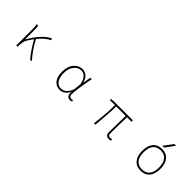

<svg xmlns="http://www.w3.org/2000/svg" viewBox="287 -2082 3426 3426"><g transform="rotate(45 2000.0 -369.5)"><path d="M752 0 714.8 6.8Q663.1 -49.8 603.5 -138.2Q543.9 -226.6 502.9 -303.7Q464.8 -254.9 424.8 -188.5Q392.6 -135.7 388.7 -24.4V0H356.4V-396.5Q356.4 -481.4 346.7 -527.3H382.8Q391.6 -490.2 391.6 -409.2V-191.4H395.5Q462.9 -316.4 554.2 -414.6Q645.5 -512.7 723.6 -540L727.5 -503.9Q634.8 -466.8 524.4 -332Q621.1 -143.6 752 0Z M1460.9 12.7Q1372.1 12.7 1318.4 -54.7Q1264.6 -122.1 1264.6 -249Q1264.6 -381.8 1331.5 -460.9Q1398.4 -540 1494.1 -540Q1553.7 -540 1602.5 -500Q1651.4 -460 1669.9 -376H1671.9L1699.2 -527.3H1734.4Q1669.9 -192.4 1669.9 -79.1Q1669.9 -52.7 1685.1 -36.1Q1700.2 -19.5 1722.7 -19.5Q1739.3 -19.5 1760.7 -28.3L1769.5 2Q1746.1 12.7 1719.7 12.7Q1677.7 12.7 1654.3 -19.5Q1630.9 -51.8 1641.6 -109.4H1638.7Q1571.3 12.7 1460.9 12.7ZM1463.9 -19.5Q1530.3 -19.5 1585 -79.6Q1639.6 -139.6 1645.5 -221.7L1654.3 -328.1Q1615.2 -506.8 1493.2 -506.8Q1415 -506.8 1358.9 -437Q1302.7 -367.2 1302.7 -249Q1302.7 -143.6 1345.7 -81.5Q1388.7 -19.5 1463.9 -19.5Z M2701.2 12.7Q2659.2 12.7 2639.2 -9.3Q2619.1 -31.2 2619.1 -81.1Q2619.1 -122.1 2622.1 -282.2Q2625 -442.4 2626 -492.2H2387.7Q2387.7 -347.7 2354.5 2L2317.4 0Q2354.5 -254.9 2354.5 -492.2H2227.5V-522.5L2298.8 -527.3H2772.5V-492.2H2661.1Q2652.3 -311.5 2652.3 -75.2Q2652.3 -19.5 2703.1 -19.5Q2707 -19.5 2748 -26.4L2754.9 3.9Q2726.6 12.7 2701.2 12.7Z M3673.8 -60.5Q3613.3 11.7 3503.9 11.7Q3394.5 11.7 3334.5 -60.1Q3274.4 -131.8 3274.4 -261.2Q3274.4 -390.6 3334.5 -462.9Q3394.5 -535.2 3503.9 -535.2Q3613.3 -535.2 3673.3 -462.9Q3733.4 -390.6 3733.4 -261.2Q3733.4 -131.8 3673.8 -60.5ZM3360.4 -83Q3410.2 -22.5 3503.9 -22.5Q3597.7 -22.5 3647.9 -83.5Q3698.2 -144.5 3698.2 -261.2Q3698.2 -377.9 3647.9 -439Q3597.7 -500 3503.9 -500Q3410.2 -500 3360.4 -439Q3310.5 -377.9 3310.5 -261.2Q3310.5 -144.5 3360.4 -83ZM3465.8 -578.1 3595.7 -752H3638.7L3510.7 -578.1Z"/></g></svg>

Font: Gen Shin Gothic Monospace ExtraLight
Style: Regular
Weight: 200
Designer: [Source Han Sans]
Ryoko NISHIZUKA  (kana & ideographs); Paul D. Hunt (Latin, Greek & Cyrillic); Wenlong ZHANG  (bopomofo
Version: Version 1.002.20150607